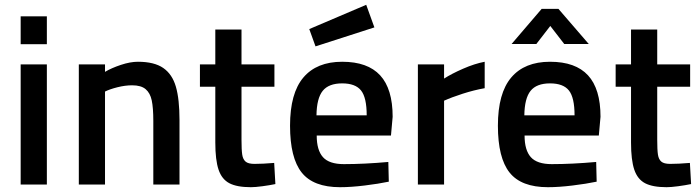

<svg xmlns="http://www.w3.org/2000/svg" viewBox="-20 -768 2915 799"><path d="M66 -700H175V-584H66ZM66 -500H175V0H66Z M308 -500H417V-469Q444 -485 483 -498Q522 -511 554 -511Q622 -511 659.5 -485Q697 -459 712 -407Q727 -355 727 -268V0H618V-265Q618 -319 611.5 -350Q605 -381 586 -397Q567 -413 530 -413Q501 -413 469 -405Q437 -397 417 -387V0H308Z M876 -175V-407H812V-500H876V-645H985V-500H1122V-407H985V-187Q985 -144 988 -124.5Q991 -105 1002 -95.5Q1013 -86 1039 -86Q1073 -86 1121 -90L1126 -2Q1102 3 1072 7Q1042 11 1024 11Q966 11 934.5 -5.5Q903 -22 889.5 -62Q876 -102 876 -175Z M1187 -245Q1187 -380 1242.5 -445.5Q1298 -511 1404 -511Q1510 -511 1562 -454.5Q1614 -398 1614 -282L1607 -204H1298Q1298 -143 1324 -114Q1350 -85 1411 -85Q1495 -85 1596 -94L1598 -12Q1555 -3 1497.5 4Q1440 11 1395 11Q1284 11 1235.5 -50Q1187 -111 1187 -245ZM1506 -288Q1506 -362 1482.5 -391.5Q1459 -421 1404 -421Q1348 -421 1323 -390Q1298 -359 1297 -288ZM1267 -647 1504 -748 1538 -654 1293 -575Z M1719 -500H1828V-441Q1859 -461 1907 -482Q1955 -503 1997 -511V-401Q1952 -393 1905.5 -378Q1859 -363 1828 -349V0H1719Z M2052 -245Q2052 -380 2107.5 -445.5Q2163 -511 2269 -511Q2375 -511 2427 -454.5Q2479 -398 2479 -282L2472 -204H2163Q2163 -143 2189 -114Q2215 -85 2276 -85Q2360 -85 2461 -94L2463 -12Q2420 -3 2362.5 4Q2305 11 2260 11Q2149 11 2100.5 -50Q2052 -111 2052 -245ZM2371 -288Q2371 -362 2347.5 -391.5Q2324 -421 2269 -421Q2213 -421 2188 -390Q2163 -359 2162 -288ZM2234 -731H2304L2430 -585H2328L2270 -660L2212 -585H2109Z M2606 -175V-407H2542V-500H2606V-645H2715V-500H2852V-407H2715V-187Q2715 -144 2718 -124.5Q2721 -105 2732 -95.5Q2743 -86 2769 -86Q2803 -86 2851 -90L2856 -2Q2832 3 2802 7Q2772 11 2754 11Q2696 11 2664.5 -5.5Q2633 -22 2619.5 -62Q2606 -102 2606 -175Z"/></svg>

Font: Cairo SemiBold
Style: Regular
Weight: 600
Designer: Mohamed Gaber, Accademia di Belle Arti di Urbino and others
Foundry: Kief Type Foundry, Accademia di Belle Arti di Urbino and others
Version: Version 3.011